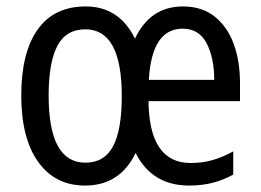

<svg xmlns="http://www.w3.org/2000/svg" viewBox="-20 -566 810 596"><path d="M548 -546Q607 -546 646.5 -514.5Q686 -483 705.5 -429.5Q725 -376 725 -308V-252H441Q443 -60 572 -60Q608 -60 639.5 -69Q671 -78 704 -96V-24Q673 -7 640 1.5Q607 10 567 10Q452 10 401 -91Q352 10 244 10Q151 10 98.5 -63.5Q46 -137 46 -269Q46 -403 97 -474.5Q148 -546 246 -546Q350 -546 399 -446Q446 -546 548 -546ZM547 -477Q451 -477 442 -318H645Q645 -386 621.5 -431.5Q598 -477 547 -477ZM245 -475Q185 -475 158 -423.5Q131 -372 131 -269Q131 -61 245 -61Q304 -61 331 -112Q358 -163 358 -268Q358 -475 245 -475Z"/></svg>

Font: Noto Sans Tamil Condensed
Style: Regular
Weight: 400
Width: 3
Designer: Jelle Bosma - Monotype Design Team
Foundry: Monotype Imaging Inc.
Version: Version 2.004; ttfautohint (v1.8.4.7-5d5b)